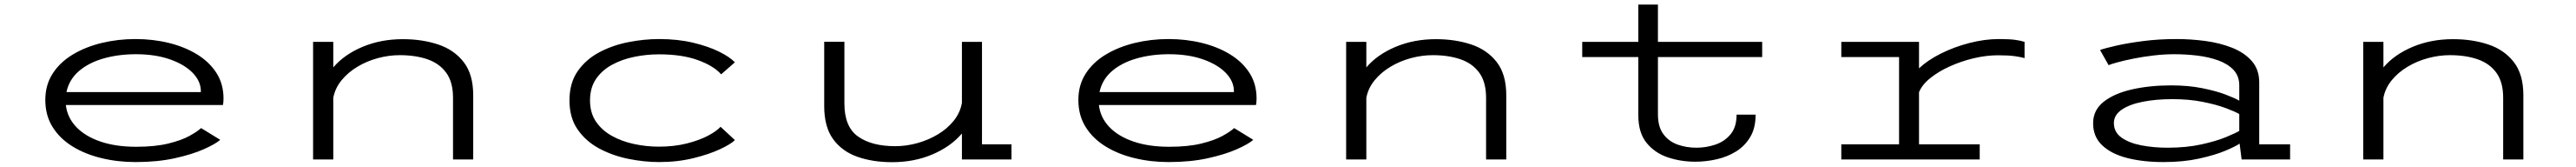

<svg xmlns="http://www.w3.org/2000/svg" viewBox="-20 -678 10972 710"><path d="M557 11Q481 11 411.8 -5.8Q342.5 -22.5 288.8 -55.5Q235 -88.5 204 -138Q173 -187.5 173 -253Q173 -317 204.5 -365.5Q236 -414 290.5 -446.5Q345 -479 413.8 -495.5Q482.5 -512 557 -512Q631.5 -512 699 -495.5Q766.5 -479 819 -447Q871.5 -415 901.8 -368Q932 -321 932 -259.5Q932 -242 929.5 -231.5H260.5Q266.5 -178.5 304.5 -138.5Q342.5 -98.5 407.8 -76.2Q473 -54 560 -54Q641 -54 697 -67.8Q753 -81.5 787 -100.2Q821 -119 836.5 -133.5L918 -83.5Q897.5 -65.5 847.8 -43.5Q798 -21.5 724.2 -5.2Q650.5 11 557 11ZM559 -447.5Q484.5 -447.5 421.2 -429.5Q358 -411.5 316.2 -375.8Q274.5 -340 263 -286.5H835.5V-289.5Q835.5 -333 800.2 -368.8Q765 -404.5 702.8 -426Q640.5 -447.5 559 -447.5Z M1313.5 0V-500H1399.5V-391.5Q1446 -446 1524 -478.8Q1602 -511.5 1696 -511.5Q1778 -511.5 1846 -489Q1914 -466.5 1954.8 -414.2Q1995.5 -362 1995.5 -273.5V0H1909.5V-262.5Q1909.5 -329 1880.5 -368.8Q1851.5 -408.5 1800.5 -426Q1749.5 -443.5 1682.5 -443.5Q1636.5 -443.5 1589.8 -431Q1543 -418.5 1502.8 -394.5Q1462.5 -370.5 1435 -337Q1407.5 -303.5 1399.5 -262.5V0Z M2787 11Q2724 11 2657 -2.5Q2590 -16 2533 -46.2Q2476 -76.5 2440.8 -126.8Q2405.5 -177 2405.5 -251Q2405.5 -325.5 2440.8 -375.8Q2476 -426 2533 -456Q2590 -486 2657 -499Q2724 -512 2787 -512Q2866.5 -512 2931.8 -496.5Q2997 -481 3043 -458.2Q3089 -435.5 3110 -413L3051.5 -362Q3020 -398 2952.2 -422.5Q2884.5 -447 2786.5 -447Q2733 -447 2680.8 -436.2Q2628.5 -425.5 2586 -402.2Q2543.5 -379 2518.2 -341.8Q2493 -304.5 2493 -251Q2493 -198.5 2518.2 -161.2Q2543.5 -124 2585.8 -100.5Q2628 -77 2680.2 -65.8Q2732.5 -54.5 2786 -54.5Q2851.5 -54.5 2905 -68Q2958.5 -81.5 2995.5 -101Q3032.5 -120.5 3049 -139L3110 -82.5Q3095 -66.5 3048.5 -44.5Q3002 -22.5 2934.2 -5.8Q2866.5 11 2787 11Z M3779.5 11.5Q3698 11.5 3632.5 -11.2Q3567 -34 3528.8 -86Q3490.5 -138 3490.5 -226.5V-500.5H3576.5V-237.5Q3576.5 -138.5 3634.8 -97.5Q3693 -56.5 3793 -56.5Q3840 -56.5 3887 -69.5Q3934 -82.5 3974.2 -106.5Q4014.5 -130.5 4042 -164.5Q4069.5 -198.5 4077 -240.5V-500H4162.5V-64.5H4288V0H4077V-110.5Q4030.5 -55.5 3952.5 -22Q3874.5 11.5 3779.5 11.5Z M4957 11Q4881 11 4811.8 -5.8Q4742.5 -22.5 4688.8 -55.5Q4635 -88.5 4604 -138Q4573 -187.5 4573 -253Q4573 -317 4604.5 -365.5Q4636 -414 4690.5 -446.5Q4745 -479 4813.8 -495.5Q4882.5 -512 4957 -512Q5031.5 -512 5099 -495.5Q5166.5 -479 5219 -447Q5271.5 -415 5301.8 -368Q5332 -321 5332 -259.5Q5332 -242 5329.5 -231.5H4660.5Q4666.5 -178.5 4704.5 -138.5Q4742.5 -98.5 4807.8 -76.2Q4873 -54 4960 -54Q5041 -54 5097 -67.8Q5153 -81.5 5187 -100.2Q5221 -119 5236.5 -133.5L5318 -83.5Q5297.5 -65.5 5247.8 -43.5Q5198 -21.5 5124.2 -5.2Q5050.5 11 4957 11ZM4959 -447.5Q4884.5 -447.5 4821.2 -429.5Q4758 -411.5 4716.2 -375.8Q4674.5 -340 4663 -286.5H5235.5V-289.5Q5235.5 -333 5200.2 -368.8Q5165 -404.5 5102.8 -426Q5040.5 -447.5 4959 -447.5Z M5713.5 0V-500H5799.5V-391.5Q5846 -446 5924 -478.8Q6002 -511.5 6096 -511.5Q6178 -511.5 6246 -489Q6314 -466.5 6354.8 -414.2Q6395.5 -362 6395.5 -273.5V0H6309.5V-262.5Q6309.5 -329 6280.5 -368.8Q6251.5 -408.5 6200.5 -426Q6149.5 -443.5 6082.5 -443.5Q6036.5 -443.5 5989.8 -431Q5943 -418.5 5902.8 -394.5Q5862.5 -370.5 5835 -337Q5807.5 -303.5 5799.5 -262.5V0Z M6958 -187.5V-435.5H6719V-500H6958V-658.5H7041.5V-500H7485.5V-435.5H7041.5V-192Q7041.5 -138.5 7064.8 -107.5Q7088 -76.5 7125.5 -63.2Q7163 -50 7205.5 -50Q7247 -50 7286.2 -63.2Q7325.5 -76.5 7351 -107.2Q7376.5 -138 7376.5 -190.5H7457.5Q7457.5 -134 7434.8 -95.8Q7412 -57.5 7374.5 -34.2Q7337 -11 7291.5 -0.8Q7246 9.5 7201 9.5Q7138.5 9.5 7083 -9.2Q7027.5 -28 6992.8 -71Q6958 -114 6958 -187.5Z M7822.5 0V-64.5H8068.5V-435.5H7822.5V-500H8153.5V-387.5Q8190 -422 8246.5 -450.2Q8303 -478.5 8368 -495.2Q8433 -512 8494.5 -512Q8539 -512 8563.5 -508.5Q8588 -505 8603 -500V-431Q8587.5 -435.5 8561.5 -439.2Q8535.5 -443 8490 -443Q8440.5 -443 8387.2 -430.5Q8334 -418 8285.5 -396.2Q8237 -374.5 8201.8 -346.2Q8166.5 -318 8153.5 -286V-64.5H8412V0Z M9194.5 11Q9108 11 9040.2 -6.2Q8972.5 -23.5 8933.8 -60Q8895 -96.5 8895 -154Q8895 -210 8940.2 -245.5Q8985.5 -281 9061 -298Q9136.5 -315 9227 -315Q9300.5 -315 9359.2 -303.2Q9418 -291.5 9458.5 -276.2Q9499 -261 9517.5 -250V-315Q9517.5 -355 9492.8 -381Q9468 -407 9427.2 -421.5Q9386.5 -436 9337.8 -441.8Q9289 -447.5 9240.5 -447.5Q9198 -447.5 9153 -442.2Q9108 -437 9068 -429Q9028 -421 8999.5 -413.2Q8971 -405.5 8961 -401L8924.5 -465.5Q8945.5 -473 8994 -484Q9042.5 -495 9108.8 -503.5Q9175 -512 9250.5 -512Q9311 -512 9373 -503.8Q9435 -495.5 9487 -475Q9539 -454.5 9570.8 -418.5Q9602.5 -382.5 9602.5 -327.5V-64.5H9734V0H9527.5L9519 -67.5Q9502 -55.5 9457.8 -37Q9413.5 -18.5 9346.5 -3.8Q9279.5 11 9194.5 11ZM9212 -50Q9292 -50 9355.8 -64Q9419.5 -78 9461.2 -95.2Q9503 -112.5 9517.5 -121.5V-193Q9500 -203.5 9459.8 -218.5Q9419.5 -233.5 9361.5 -245Q9303.5 -256.5 9233 -256.5Q9162 -256.5 9105.5 -245.2Q9049 -234 9016.2 -211.2Q8983.5 -188.5 8983.5 -155Q8983.5 -116 9016 -93Q9048.5 -70 9100.8 -60Q9153 -50 9212 -50Z M10045.5 0V-500H10131.5V-391.5Q10178 -446 10256 -478.8Q10334 -511.5 10428 -511.5Q10510 -511.5 10578 -489Q10646 -466.5 10686.8 -414.2Q10727.5 -362 10727.5 -273.5V0H10641.5V-262.5Q10641.5 -329 10612.5 -368.8Q10583.5 -408.5 10532.5 -426Q10481.5 -443.5 10414.5 -443.5Q10368.5 -443.5 10321.8 -431Q10275 -418.5 10234.8 -394.5Q10194.5 -370.5 10167 -337Q10139.5 -303.5 10131.5 -262.5V0Z"/></svg>

Font: Trispace Expanded Light
Style: Regular
Weight: 300
Width: 7
Designer: Tyler Finck
Foundry: Etcetera Type Company
Version: Version 1.210; ttfautohint (v1.8.3)